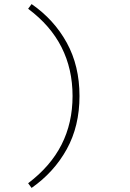

<svg xmlns="http://www.w3.org/2000/svg" viewBox="-20 -749 640 942"><path d="M135 173 118 150Q228 67 282 -39.5Q336 -146 336 -278Q336 -410 282 -517Q228 -624 118 -706L135 -729Q245 -653 307.5 -539.5Q370 -426 370 -278Q370 -130 307.5 -17Q245 96 135 173Z"/></svg>

Font: Source Code Pro ExtraLight
Style: Regular
Weight: 200
Monospace: yes
Designer: Paul D. Hunt, Teo Tuominen
Foundry: Adobe
Version: Version 1.026;hotconv 1.1.0;makeotfexe 2.6.0